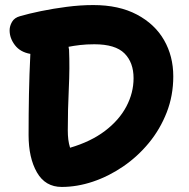

<svg xmlns="http://www.w3.org/2000/svg" viewBox="-20 -729 746 759"><path d="M224 10Q159 10 126 -47.5Q93 -105 93 -195Q93 -280 94.5 -357.5Q96 -435 100 -516Q60 -523 39 -550.5Q18 -578 18 -609Q18 -626 27.5 -642.5Q37 -659 59 -665Q93 -675 141.5 -685Q190 -695 244 -702Q298 -709 349 -709Q450 -709 521 -671.5Q592 -634 628.5 -570.5Q665 -507 665 -427Q665 -351 639 -284.5Q613 -218 568.5 -164Q524 -110 467 -71Q410 -32 347.5 -11Q285 10 224 10ZM248 -214Q248 -194 250 -177.5Q252 -161 257 -145Q339 -169 395 -211.5Q451 -254 479.5 -308Q508 -362 508 -420Q508 -482 472 -518Q436 -554 353 -554Q322 -554 296.5 -551Q271 -548 251 -544Q252 -538 253 -532Q256 -462 252 -378.5Q248 -295 248 -214Z"/></svg>

Font: Shantell Sans Normal
Style: Bold
Weight: 700
Designer: Stephen Nixon, Anya Danilova, Shantell Martin
Foundry: Arrow Type
Version: Version 1.009;[a7da0bfa3]